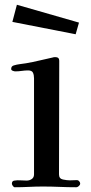

<svg xmlns="http://www.w3.org/2000/svg" viewBox="-20 -786 384 807"><path d="M317 -15Q317 -9 311.5 -4Q306 1 300 1Q265 1 230 -0.5Q195 -2 160 -2Q131 -2 101.5 -0.5Q72 1 42 1Q38 1 34 -4.5Q30 -10 30 -14Q30 -26 41 -27Q53 -29 66 -28Q79 -27 92 -27Q104 -27 113.5 -33.5Q123 -40 123 -53V-457Q123 -471 118.5 -480.5Q114 -490 98 -490Q85 -490 71.5 -488Q58 -486 44 -486Q40 -486 33.5 -488.5Q27 -491 27 -496Q27 -508 38 -511Q51 -515 64 -516.5Q77 -518 89 -520Q118 -525 145 -531.5Q172 -538 200 -544Q203 -545 206 -545.5Q209 -546 212 -546Q229 -546 229 -531Q229 -412 228.5 -292.5Q228 -173 228 -53Q228 -35 244.5 -31.5Q261 -28 274 -28Q282 -28 289.5 -28.5Q297 -29 304 -29Q309 -29 313 -24Q317 -19 317 -15ZM312 -691 298 -642 32 -694 51 -766Z"/></svg>

Font: Kaisei Tokumin Medium
Style: Regular
Weight: 500
Designer: Font-Kai,
Foundry: KAZUO KANAI
Version: Version 5.003